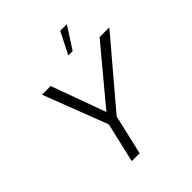

<svg xmlns="http://www.w3.org/2000/svg" viewBox="-238 -1045 1199 1199"><g transform="rotate(-45 361.5 -446.0)"><path d="M418 -747.1 491.2 -891.6H549.8L456.5 -747.1ZM231.4 0 292.5 -263.7 128.4 -689.9H205.1L336.4 -329.1L637.2 -689.9H723.1L361.8 -263.7L300.8 0Z"/></g></svg>

Font: HK Grotesk Legacy
Style: Italic
Weight: 400
Italic angle: -13°
Designer: Alfredo Marco Pradil
Foundry: Hanken Design Co.
Version: Version 2.022;PS 002.022;hotconv 1.0.88;makeotf.lib2.5.64775